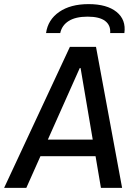

<svg xmlns="http://www.w3.org/2000/svg" viewBox="-43 -914 663 934"><path d="M-23 0 297 -686H424L551 0H448L349 -583H345L85 0ZM110 -154 122 -235H469L457 -154ZM181 -753Q190 -818 245 -856Q300 -894 388 -894Q477 -894 524 -856Q571 -818 562 -753H493Q496 -791 468.5 -812Q441 -833 383 -833Q325 -833 291.5 -812Q258 -791 250 -753Z"/></svg>

Font: Chivo Mono
Style: Italic
Weight: 400
Italic angle: -8.05°
Monospace: yes
Version: Version 1.008